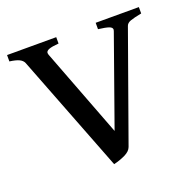

<svg xmlns="http://www.w3.org/2000/svg" viewBox="-113 -735 887 869"><g transform="rotate(-20 330.0 -300.0)"><path d="M381.8 -36.1Q375 -17.1 349.1 -4.6Q323.2 7.8 293.9 14.6L74.2 -552.2Q68.8 -565.4 53.2 -573Q37.6 -580.6 7.3 -584.5V-615.2H244.1V-584.5Q211.4 -582 197 -576.4Q182.6 -570.8 182.6 -561Q182.6 -557.6 184.1 -553.2L347.2 -126L498.5 -552.2Q500 -556.2 500 -559.1Q500 -569.3 484.9 -574.7Q469.7 -580.1 434.1 -584.5V-615.2H642.1V-584.5Q604 -577.1 587.4 -571Q570.8 -564.9 566.4 -552.2Z"/></g></svg>

Font: David Libre Medium
Style: Regular
Weight: 500
Version: Version 1.000